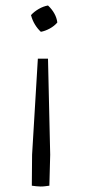

<svg xmlns="http://www.w3.org/2000/svg" viewBox="-20 -505 309 700"><path d="M96 172 97 59 118 -291H155L163 59L160 172Q152 173 144.5 174Q137 175 128 175Q120 175 112 174Q104 173 96 172ZM129 -389Q117 -400 107.5 -415.5Q98 -431 93 -450Q105 -463 121.5 -472.5Q138 -482 155 -485Q169 -472 178 -456Q187 -440 189 -423Q178 -410 161.5 -401Q145 -392 129 -389Z"/></svg>

Font: Piazzolla 24pt Light
Style: Regular
Weight: 300
Designer: Juan Pablo del Peral
Foundry: Huerta Tipografica
Version: Version 2.005